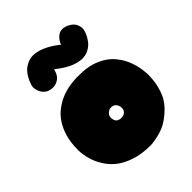

<svg xmlns="http://www.w3.org/2000/svg" viewBox="-220 -886 1025 1025"><g transform="rotate(-45 293.0 -373.0)"><path d="M540 -116Q524 -87 502.5 -65.5Q481 -44 461 -30Q438 -13 414 -3Q394 5 375.5 9.5Q357 14 343 16Q326 19 313 19Q258 19 216.5 8Q175 -3 144 -20.5Q113 -38 91.5 -61Q70 -84 57 -108Q24 -163 21 -235Q21 -293 33.5 -335.5Q46 -378 66.5 -408.5Q87 -439 113.5 -459Q140 -479 167 -491Q231 -519 313 -516Q361 -516 398 -505Q435 -494 462.5 -476Q490 -458 508.5 -435.5Q527 -413 539 -389Q567 -334 571 -263Q571 -216 562.5 -180Q554 -144 540 -116ZM481 -629Q466 -602 447 -588Q428 -574 408 -569Q388 -564 367.5 -567Q347 -570 328 -577Q283 -594 236 -633Q227 -599 210.5 -585.5Q194 -572 177 -569Q158 -565 136 -572Q123 -576 112.5 -586Q102 -596 96 -609Q90 -622 88.5 -636Q87 -650 92 -663Q110 -717 144 -743Q159 -754 178.5 -760.5Q198 -767 223.5 -764Q249 -761 281 -746.5Q313 -732 352 -702L354 -698Q364 -727 387 -743.5Q410 -760 441 -750Q466 -741 481 -725Q494 -711 497.5 -687.5Q501 -664 481 -629ZM307 -274Q290 -274 277.5 -261Q265 -248 267 -232Q269 -211 279.5 -203Q290 -195 307 -195Q324 -195 335 -205Q346 -215 346 -232Q346 -248 336 -261Q326 -274 307 -274Z"/></g></svg>

Font: Sniglet
Style: ExtraBold
Weight: 800
Version: Version 2.000; ttfautohint (v0.95) -l 8 -r 50 -G 200 -x 14 -